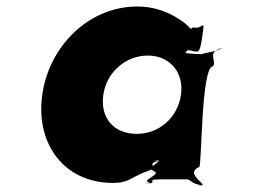

<svg xmlns="http://www.w3.org/2000/svg" viewBox="-20 -548 787 591"><path d="M110 -256C89 -106 177 15 327 15C380 15 376 -1 446 -26C465 -34 429 -45 470 -53C479 -53 431 -55 469 -55C473 -47 423 -30 459 -19C468 -19 421 -18 459 -18C467 -8 411 9 442 14C451 14 407 16 445 16C460 11 429 4 477 4H549C575 4 557 14 602 23C611 23 566 22 604 22C604 12 552 -16 593 -34C602 -34 598 -344 636 -344C648 -362 615 -389 663 -399C672 -399 623 -400 661 -400C660 -391 584 -381 604 -381C604 -381 544 -383 551 -386C563 -395 549 -404 545 -402C544 -395 543 -393 564 -393C589 -389 594 -377 602 -431C609 -482 609 -471 590 -463C568 -463 570 -464 569 -458C565 -460 558 -472 533 -488C498 -511 455 -528 403 -528C253 -528 131 -406 110 -256ZM298 -256C308 -327 368 -377 435 -377C501 -377 547 -327 537 -256C527 -186 470 -136 401 -136C329 -136 288 -186 298 -256Z"/></svg>

Font: Hussar Przerywany
Style: Obl
Weight: 400
Foundry: Cannot Into Space Fonts
Version: Version 0.982